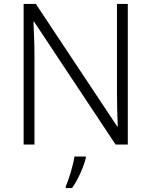

<svg xmlns="http://www.w3.org/2000/svg" viewBox="-20 -734 769 975"><path d="M629 0V-714H574V-261C574 -206 576 -133 578 -92H575L162 -714H100V0H155V-451C155 -514 152 -572 150 -624H153L567 0ZM416 68V61H358C352 104 329 180 314 212V221H346C378 176 405 112 416 68Z"/></svg>

Font: Noto Sans Devanagari UI Light
Style: Regular
Weight: 300
Designer: Jelle Bosma - Monotype Design Team
Foundry: Monotype Imaging Inc.
Version: Version 2.004